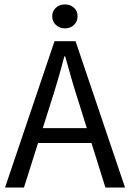

<svg xmlns="http://www.w3.org/2000/svg" viewBox="-20 -841 584 861"><path d="M2.6 0 224.5 -656.3H318.8L540.7 0H452.7L338 -366.6Q320.1 -421.7 304 -476.5Q288 -531.3 272.4 -588H268.4Q253.5 -530.7 237.4 -476.2Q221.4 -421.7 203.5 -366.6L87.4 0ZM119.4 -199.8V-266.5H421.6V-199.8ZM271 -713.7Q247.4 -713.7 230.8 -729Q214.2 -744.4 214.2 -768.1Q214.2 -791.6 230.8 -806.4Q247.4 -821.2 271 -821.2Q295.3 -821.2 311.6 -806.4Q327.9 -791.6 327.9 -768.1Q327.9 -744.4 311.6 -729Q295.3 -713.7 271 -713.7Z"/></svg>

Font: SourceSans3VF
Style: Regular
Weight: 200
Designer: Paul D. Hunt
Foundry: Adobe
Version: Version 3.052;hotconv 1.1.0;makeotfexe 2.6.0